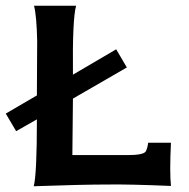

<svg xmlns="http://www.w3.org/2000/svg" viewBox="-64 -643 654 666"><path d="M529 2Q385 -4 313 -3Q222 -3 53 3Q64 -38 64 -229L-8 -188L-44 -249L64 -312V-324L65 -509Q65 -506 65 -501Q63 -589 54 -623H200Q187 -578 189 -384L339 -472L376 -409L189 -301L187 -105H378Q432 -105 441 -117Q447 -126 450 -148H529Q524 -46 529 2Z"/></svg>

Font: GFS Neohellenic Rg
Style: Bold
Weight: 700
Designer: Designed by Takis Katsoulidis and George D. Matthiopoulos.
Foundry: Designed by Takis Katsoulidis and George D. Matthiopoulos.
Version: Version 1.0